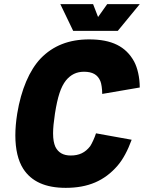

<svg xmlns="http://www.w3.org/2000/svg" viewBox="-20 -898 694 926"><path d="M271 -878 333 -749H548L654 -878H497L453 -816L429 -878ZM297 8C405 8 484 -26 547 -99C573 -129 596 -172 615 -224L443 -255C437 -235 423 -205 415 -193C391 -162 362 -148 321 -148C285 -148 261 -162 247 -190C240 -206 236 -226 236 -255C236 -280 239 -310 245 -350C258 -432 273 -478 298 -510C321 -538 349 -552 385 -552C426 -552 451 -538 464 -507C469 -496 473 -469 473 -445L654 -476C654 -525 643 -571 627 -601C587 -674 519 -708 410 -708C313 -708 236 -678 176 -616C122 -559 82 -466 63 -350C57 -312 54 -277 54 -245C54 -178 67 -123 92 -84C132 -22 200 8 297 8Z"/></svg>

Font: Arthouse Owned Black
Style: Italic
Weight: 900
Italic angle: -10°
Designer: Jeremy Tribby
Foundry: Tribby Type
Version: Version 1.000;PS 001.000;hotconv 1.0.88;makeotf.lib2.5.64775